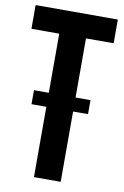

<svg xmlns="http://www.w3.org/2000/svg" viewBox="-90 -852 584 905"><g transform="rotate(10 202.5 -400.0)"><path d="M138.5 0V-686.5H5.5V-800H399V-686.5H266.5V0ZM67.5 -403.5H338V-336.5H67.5Z"/></g></svg>

Font: Big Shoulders
Style: Bold
Weight: 700
Designer: Patric King
Foundry: XO Type Co
Version: Version 2.002